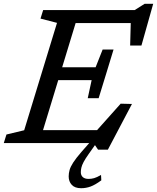

<svg xmlns="http://www.w3.org/2000/svg" viewBox="-40 -754 828 1012"><path d="M260.5 -633.5 173.5 -656 187.5 -701H379.5L166 0H-20L-6 -45L87.5 -67.5ZM422.5 -236.5 443 -331.5H209L230.5 -399.5H464L501 -493H558.5L519.5 -365L480 -236.5ZM705.5 -514H646L650 -665L671.5 -632.5H300L322.5 -701H670L722.5 -734H767.5ZM477 35 453 0H108L130.5 -68H497L442.5 -35.5L596 -207.5L655.5 -206L528.5 35ZM386 153.5Q386 170 396.5 179.5Q407 189 427 189Q441.5 189 456 185Q470.5 181 492.5 168L494 196.5Q461.5 220.5 437.5 229.2Q413.5 238 387.5 238Q354.5 238 338.2 220.2Q322 202.5 322 176Q322 159 326.8 142Q331.5 125 346 102.5Q360.5 80 389.5 46.5L447.5 -19.5H482L428 57Q409.5 83 400.5 100.2Q391.5 117.5 388.8 130Q386 142.5 386 153.5Z"/></svg>

Font: Newsreader 8pt
Style: Italic
Weight: 400
Italic angle: -17°
Version: Version 1.003